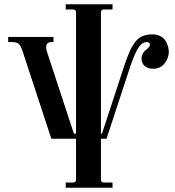

<svg xmlns="http://www.w3.org/2000/svg" viewBox="-20 -646 814 894"><path d="M18 -450H38C52.7 -450 63 -446.7 69 -440C75 -433.3 80.7 -421.7 86 -405L219 0H334V188C334 194 332.8 198.2 330.5 200.5C328.2 202.8 324 204 318 204H286V228H504V204H466C460 204 455.8 202.8 453.5 200.5C451.2 198.2 450 194 450 188V0H476L588 -341C601.3 -379 613.5 -406.7 624.5 -424C635.5 -441.3 648.7 -450 664 -450C673.3 -450 678 -446 678 -438C678 -431.3 672.3 -423.7 661 -415C646.3 -403.7 639 -389.7 639 -373C639 -359 643.8 -347.7 653.5 -339C663.2 -330.3 676.3 -326 693 -326C716.3 -326 734.3 -334.5 747 -351.5C759.7 -368.5 766 -386.3 766 -405C766 -412.3 764.8 -420.3 762.5 -429C760.2 -437.7 756.3 -446.5 751 -455.5C745.7 -464.5 737.7 -471.8 727 -477.5C716.3 -483.2 703.7 -486 689 -486C671 -486 655.3 -483 642 -477C628.7 -471 617.2 -461.3 607.5 -448C597.8 -434.7 589.8 -420.7 583.5 -406C577.2 -391.3 570 -372.7 562 -350L455 -24H450V-586C450 -592 451.2 -596.2 453.5 -598.5C455.8 -600.8 460 -602 466 -602H504V-626H286V-602H318C324 -602 328.2 -600.8 330.5 -598.5C332.8 -596.2 334 -592 334 -586V-24H324L200 -401C196.7 -409.7 195 -417.7 195 -425C195 -441.7 203 -450 219 -450H229V-474H18Z"/></svg>

Font: Km Standard TT
Style: Bold
Weight: 700
Designer: Alexey Kryukov <alexios@thessalonica.org.ru>
Version: Version 2.0.2